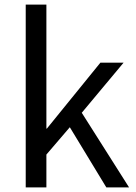

<svg xmlns="http://www.w3.org/2000/svg" viewBox="-20 -816 592 836"><path d="M92 0H182V-143L284 -262L443 0H542L336 -325L518 -543H417L184 -256H182V-796H92Z"/></svg>

Font: Noto Sans T Chinese Regular
Style: Regular
Weight: 400
Designer: Ryoko NISHIZUKA (kana & ideographs); Paul D. Hunt (Latin, Greek & Cyrillic); Wenlong ZHANG (bopomofo); Sandoll Communica
Foundry: Adobe Systems Incorporated
Version: Version 1.000;PS 1;hotconv 1.0.78;makeotf.lib2.5.61930